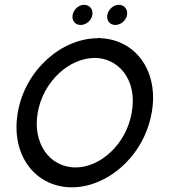

<svg xmlns="http://www.w3.org/2000/svg" viewBox="-20 -782 708 805"><path d="M512.6 -719.1C516.8 -742.7 501.1 -761.8 478.3 -761.8C455.6 -761.8 434 -742.7 429.9 -719.1C425.7 -695.5 440.7 -677.3 463.4 -677.3C486.1 -677.3 508.4 -695.5 512.6 -719.1ZM367.2 -719.1C371.3 -742.7 355.6 -761.8 332.9 -761.8C310.1 -761.8 288.6 -742.7 284.4 -719.1C280.3 -695.5 295.2 -677.3 318 -677.3C340.7 -677.3 363 -695.5 367.2 -719.1ZM54.9 -312C23 -131.2 128.6 3.4 281.7 3.4C426.6 3.4 583.2 -122.9 616.3 -310.7C646 -479.5 553.3 -613.4 404.1 -621.8H403.2C401.4 -621.8 398.8 -622.7 397 -622.7H392.5C391.6 -622.7 391.4 -621.8 390.5 -621.8C239.5 -621.8 86.3 -490.3 54.9 -312ZM532.4 -310.1C508 -172 396.5 -80 297.9 -80C184.6 -80 116.2 -185.1 138.1 -309.5C161.5 -442.2 271 -539.1 377.8 -539.1C471.2 -539.1 557.7 -453.6 532.4 -310.1Z"/></svg>

Font: TudorRose
Style: Oblique
Weight: 500
Italic angle: 10°
Version: Version 001.000